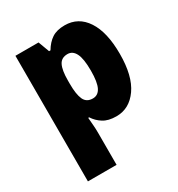

<svg xmlns="http://www.w3.org/2000/svg" viewBox="-188 -752 975 1050"><g transform="rotate(-30 299.5 -227.5)"><path d="M376 -629Q462 -629 511 -554.5Q560 -480 560 -343Q560 -204 508 -130Q456 -56 374 -56Q323 -56 291.5 -76Q260 -96 241 -126H235Q237 -101 239 -77Q241 -53 241 -29V174H60V-619H206L232 -549H241Q264 -588 295 -608.5Q326 -629 376 -629ZM311 -485Q272 -485 256.5 -454Q241 -423 241 -358V-337Q241 -271 256 -238Q271 -205 311 -205Q344 -205 360.5 -237.5Q377 -270 377 -343Q377 -418 360 -451.5Q343 -485 311 -485Z"/></g></svg>

Font: Noto Sans Malayalam UI SemiCondensed Black
Style: Regular
Weight: 900
Width: 4
Designer: Jelle Bosma - Monotype Design Team
Foundry: Monotype Imaging Inc.
Version: Version 2.104; ttfautohint (v1.8.4.7-5d5b)